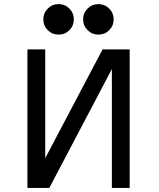

<svg xmlns="http://www.w3.org/2000/svg" viewBox="-20 -917 778 937"><path d="M113.8 0V-675.8H200.7V-145L480.5 -675.8H612.8V0H525.9V-580.1L220.7 0ZM460.4 -748Q429.2 -748 407.5 -769.8Q385.7 -791.5 385.7 -822.8Q385.7 -853.5 407.5 -875.2Q429.2 -897 460.4 -897Q491.2 -897 512.9 -875.2Q534.7 -853.5 534.7 -822.8Q534.7 -791.5 512.9 -769.8Q491.2 -748 460.4 -748ZM266.1 -748Q234.9 -748 213.1 -769.8Q191.4 -791.5 191.4 -822.8Q191.4 -853.5 213.1 -875.2Q234.9 -897 266.1 -897Q296.9 -897 318.6 -875.2Q340.3 -853.5 340.3 -822.8Q340.3 -791.5 318.6 -769.8Q296.9 -748 266.1 -748Z"/></svg>

Font: Cadman
Style: Regular
Weight: 400
Designer: Paul James MIller
Foundry: High-Logic / Made with FontCreator
Version: Version 2.114;March 28, 2021;FontCreator 13.0.0.2683 64-bit